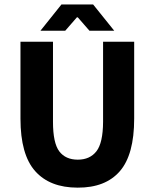

<svg xmlns="http://www.w3.org/2000/svg" viewBox="-20 -842 705 874"><path d="M73.2 -651.9H221.2V-287.1Q221.2 -190.9 250 -152.8Q278.8 -115.2 334 -115.2Q389.2 -115.2 418.9 -153.3Q448.7 -191.4 449.2 -287.1V-651.9H590.8V-301.8Q590.8 -137.7 525.4 -62.5Q460 12.7 333.5 12.2Q207 12.2 140.1 -63Q73.2 -138.2 73.2 -301.8ZM164.1 -702.1 259.8 -821.8H403.8L500 -702.1H387.2L334 -763.2H330.1L276.9 -702.1Z"/></svg>

Font: SourceSansPro-Bold
Style: Bold
Weight: 700
Designer: Paul D. Hunt
Foundry: Adobe Systems Incorporated
Version: Version 1.050;PS Version 1.000;hotconv 1.0.70;makeotf.lib2.5